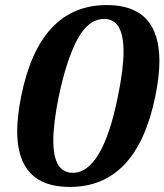

<svg xmlns="http://www.w3.org/2000/svg" viewBox="-20 -730 651 760"><path d="M48 -211Q48 -268 64 -350Q137 -710 403 -710Q611 -710 611 -488Q611 -430 595 -350Q522 10 256 10Q48 10 48 -211ZM447 -350Q469 -457 469 -526Q469 -655 393 -655Q330 -655 287 -575.5Q244 -496 213 -350Q191 -242 191 -173Q191 -46 268 -46Q386 -46 447 -350Z"/></svg>

Font: Taviraj SemiBold
Style: Italic
Weight: 600
Italic angle: -12°
Designer: Katatrad Team
Foundry: CadsonDemak
Version: Version 1.001